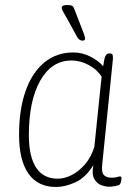

<svg xmlns="http://www.w3.org/2000/svg" viewBox="-20 -738 545 765"><path d="M203 7Q131 7 93.5 -46Q56 -99 56 -201Q56 -302 82 -375.5Q108 -449 156.5 -489Q205 -529 272 -529Q308 -529 341 -512Q374 -495 391 -474Q395 -504 400 -514.5Q405 -525 415 -525H418Q427 -525 428.5 -519.5Q430 -514 430 -504L387 -80Q384 -51 394 -40.5Q404 -30 425 -30Q439 -30 446 -32.5Q453 -35 459 -35Q464 -35 464 -28Q464 -21 462 -13.5Q460 -6 457 -3Q452 1 438 3.5Q424 6 414 6Q401 6 384 0Q367 -6 356 -24.5Q345 -43 352 -80Q321 -30 280 -11.5Q239 7 203 7ZM210 -26Q236 -26 264.5 -40Q293 -54 318 -82.5Q343 -111 356 -153L378 -367Q379 -380 381.5 -400Q384 -420 385 -432Q367 -461 333.5 -479Q300 -497 265 -497Q186 -497 140.5 -417Q95 -337 95 -200Q95 -114 124 -70Q153 -26 210 -26ZM309 -576Q295 -576 286 -593L250 -659Q238 -680 232 -690.5Q226 -701 226 -707Q226 -718 247 -718Q265 -718 269.5 -713.5Q274 -709 280 -692L309 -617Q313 -608 316 -598.5Q319 -589 319 -585Q319 -576 309 -576Z"/></svg>

Font: Asap Semi Condensed Semi Condensed Thin
Style: Italic
Weight: 100
Width: 4
Italic angle: -6°
Designer: Pablo Cosgaya
Foundry: Omnibus-Type
Version: Version 3.001; ttfautohint (v1.8.4.7-5d5b)